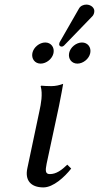

<svg xmlns="http://www.w3.org/2000/svg" viewBox="-20 -804 431 836"><path d="M152 -322 99 -71C88 -20 113 12 169 12C212 12 261 -33 290 -70L273 -87C248 -63 225 -46 197 -46C177 -46 177 -61 183 -91L237 -343C244 -375 255 -439 255 -439C239 -433 222 -429 203 -429C191 -429 165 -430 160 -431L157 -429C167 -394 158 -350 152 -322ZM356 -784C343 -784 330 -778 324 -767L242 -624C240 -621 238 -617 238 -614C236 -607 241 -601 249 -601C253 -601 259 -605 262 -609L380 -731C386 -736 389 -744 390 -749C395 -769 376 -784 356 -784ZM281 -573C276 -548 292 -527 317 -527C342 -527 368 -548 373 -573C378 -598 362 -619 337 -619C312 -619 286 -598 281 -573ZM121 -573C116 -548 132 -527 157 -527C182 -527 208 -548 213 -573C218 -598 202 -619 177 -619C152 -619 126 -598 121 -573Z"/></svg>

Font: Libertinus Sans
Style: Italic
Weight: 400
Italic angle: -12°
Designer: Philipp H. Poll, Khaled Hosny
Foundry: Caleb Maclennan
Version: Version 7.050;RELEASE